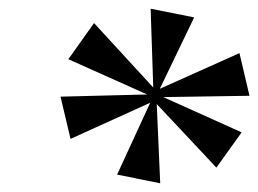

<svg xmlns="http://www.w3.org/2000/svg" viewBox="-20 -786 593 441"><path d="M348 -365 340 -547 477 -401 535 -482 355 -563 553 -566 530 -664 347 -582 426 -746 326 -766 332 -585 196 -733 137 -650 318 -569 119 -564 142 -467 325 -550 249 -385Z"/></svg>

Font: Noto Serif Display SemiBold
Style: Italic
Weight: 600
Italic angle: -12°
Designer: Monotype Design Team
Foundry: Monotype Imaging Inc.
Version: Version 2.009